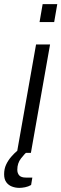

<svg xmlns="http://www.w3.org/2000/svg" viewBox="-63 -742 298 932"><path d="M19 0 112 -526H180L87 0ZM129 -635 144 -722H215L200 -635ZM31 170Q12 170 -5 163.5Q-22 157 -32.5 142.5Q-43 128 -43 104Q-43 78 -33.5 57.5Q-24 37 -9 19.5Q6 2 23 -12H72L71 -8Q57 4 39 27Q21 50 21 82Q21 99 30.5 109.5Q40 120 63 120H94L88 156Q74 164 58.5 167Q43 170 31 170Z"/></svg>

Font: Archivo SemiCondensed Light
Style: Italic
Weight: 300
Width: 4
Italic angle: -10°
Designer: Hector Gatti
Foundry: Omnibus-Type
Version: Version 2.001